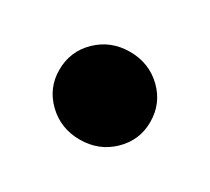

<svg xmlns="http://www.w3.org/2000/svg" viewBox="-56 -269 401 366"><g transform="rotate(30 144.0 -86.5)"><path d="M244 -86Q244 -46 215 -18Q186 10 144 10Q102 10 73 -18Q44 -46 44 -86Q44 -127 73 -155Q102 -183 144 -183Q186 -183 215 -155Q244 -127 244 -86Z"/></g></svg>

Font: Wix Madefor Display ExtraBold
Style: Regular
Weight: 800
Designer: Dalton Maag Ltd
Foundry: Dalton Maag Ltd
Version: Version 3.100